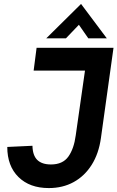

<svg xmlns="http://www.w3.org/2000/svg" viewBox="-20 -940 597 976"><path d="M228 16Q131 16 74 -40Q17 -96 17 -193L145 -199Q146 -150 169.5 -127Q193 -104 239 -104Q299 -104 327.5 -144Q356 -184 365 -252L412 -581H151L166 -697H557L493 -238Q482 -159 446 -102Q410 -45 354.5 -14.5Q299 16 228 16ZM215 -745 392 -920 523 -745H429L381 -814L315 -745Z"/></svg>

Font: Hanken Grotesk
Style: Bold Italic
Weight: 700
Italic angle: -8°
Designer: Alfredo Marco Pradil
Foundry: Hanken Design Co.
Version: Version 3.013